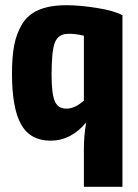

<svg xmlns="http://www.w3.org/2000/svg" viewBox="-20 -527 531 737"><path d="M450 -467V190H302V46Q302 -9 311 -57Q252 13 175 13Q96 13 61 -49.5Q26 -112 26 -244Q26 -309 34.5 -353.5Q43 -398 65 -434.5Q87 -471 129 -489Q171 -507 235 -507Q286 -507 352 -496.5Q418 -486 451 -468ZM302 -141V-390Q264 -399 237 -397Q203 -395 190.5 -363.5Q178 -332 178 -240Q178 -168 190 -139Q202 -110 235 -110Q268 -110 302 -141Z"/></svg>

Font: exo2condensed_b
Style: Bold
Weight: 700
Width: 3
Designer: Natanael Gama
Version: Version 1.001;PS 001.001;hotconv 1.0.70;makeotf.lib2.5.58329